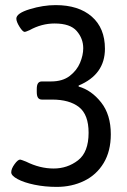

<svg xmlns="http://www.w3.org/2000/svg" viewBox="-20 -726 499 752"><path d="M24 -51Q24 -65 37 -83Q50 -101 59 -101Q62 -101 82 -93Q136 -66 190 -66Q244 -66 285.5 -98Q327 -130 327 -206Q327 -277 289.5 -306.5Q252 -336 184 -336H144Q134 -336 129 -343Q124 -350 124 -366V-377Q124 -393 129 -400Q134 -407 144 -407H180Q225 -407 253 -428.5Q281 -450 293.5 -480Q306 -510 306 -537Q306 -575 280.5 -604.5Q255 -634 194 -634Q143 -634 96 -608Q80 -601 77 -601Q69 -601 56.5 -621Q44 -641 44 -653Q44 -674 96.5 -690Q149 -706 198 -706Q288 -706 339.5 -661Q391 -616 391 -535Q391 -434 288 -391V-387Q338 -373 376 -325Q414 -277 414 -200Q414 -134 386 -87.5Q358 -41 309.5 -17.5Q261 6 202 6Q156 6 115 -2.5Q74 -11 49 -24.5Q24 -38 24 -51Z"/></svg>

Font: Asap Condensed
Style: Regular
Weight: 400
Designer: Pablo Cosgaya
Foundry: Omnibus-Type
Version: Version 1.010; ttfautohint (v1.8)